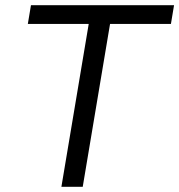

<svg xmlns="http://www.w3.org/2000/svg" viewBox="-20 -718 689 738"><path d="M403 -626 298 0H216L321 -626H87L99 -698H649L637 -626Z"/></svg>

Font: IBM Plex Mono
Style: Italic
Weight: 400
Italic angle: -9°
Monospace: yes
Designer: Mike Abbink, Paul van der Laan, Pieter van Rosmalen
Foundry: Bold Monday
Version: Version 2.3